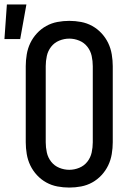

<svg xmlns="http://www.w3.org/2000/svg" viewBox="-62 -837 582 865"><path d="M250 8Q223 8 196.5 3Q170 -2 146.5 -15Q123 -28 104.5 -48Q86 -68 74.5 -92Q63 -116 58.5 -143Q54 -170 54 -196V-539Q54 -565 58.5 -592Q63 -619 74.5 -643Q86 -667 104.5 -687Q123 -707 146.5 -720Q170 -733 196.5 -738Q223 -743 250 -743Q277 -743 303.5 -738Q330 -733 353.5 -720Q377 -707 395.5 -687Q414 -667 425.5 -643Q437 -619 441.5 -592Q446 -565 446 -539V-196Q446 -170 441.5 -143Q437 -116 425.5 -92Q414 -68 395.5 -48Q377 -28 353.5 -15Q330 -2 303.5 3Q277 8 250 8ZM250 -72Q273 -72 295 -81Q317 -90 331.5 -108.5Q346 -127 351 -150Q356 -173 356 -196V-539Q356 -562 351 -585Q346 -608 331.5 -626.5Q317 -645 295 -654Q273 -663 250 -663Q227 -663 205 -654Q183 -645 168.5 -626.5Q154 -608 149 -585Q144 -562 144 -539V-196Q144 -173 149 -150Q154 -127 168.5 -108.5Q183 -90 205 -81Q227 -72 250 -72ZM-42 -661 -31 -817H57L29 -661Z"/></svg>

Font: Iosevka Term Medium
Style: Regular
Weight: 500
Monospace: yes
Designer: Belleve Invis
Foundry: Belleve Invis
Version: Version 26.3.1